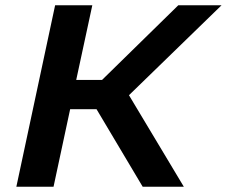

<svg xmlns="http://www.w3.org/2000/svg" viewBox="-20 -708 860 728"><path d="M42 0 189 -688H330L269 -405H367L656 -688H820L469 -347L677 0H521L346 -294H246L183 0Z"/></svg>

Font: Saira SemiExpanded SemiBold
Style: Italic
Weight: 600
Width: 6
Italic angle: -12°
Designer: Hector Gatti with collaboration of the Omnibus-Type team
Foundry: Omnibus-Type
Version: Version 1.101